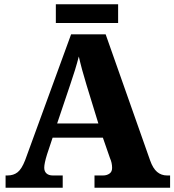

<svg xmlns="http://www.w3.org/2000/svg" viewBox="-20 -874 812 894"><path d="M6 -57H15Q43 -57 62 -72Q81 -87 97 -128L311 -714H472L679 -127Q692 -90 711.5 -73.5Q731 -57 758 -57H772V0H420V-57H460Q477 -57 489.5 -65.5Q502 -74 502 -92Q502 -116 492 -138L459 -233H225L199 -155Q186 -113 186 -93Q186 -76 196.5 -66.5Q207 -57 226 -57H272V0H6ZM438 -299 383 -478Q360 -553 347 -611Q331 -549 307 -480L246 -299ZM240 -854H530V-767H240Z"/></svg>

Font: Noto Serif ExtraBold
Style: Regular
Weight: 800
Designer: Monotype Design Team
Foundry: Monotype Imaging Inc.
Version: Version 1.001